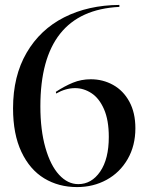

<svg xmlns="http://www.w3.org/2000/svg" viewBox="-20 -745 598 780"><path d="M33 -305Q33 -436 88 -530.5Q143 -625 240.5 -674.5Q338 -724 465 -725V-717Q144 -701 144 -313Q144 -217 164.5 -145Q185 -73 220 -35Q255 3 298 3Q352 3 387 -48Q422 -99 422 -189Q422 -257 402.5 -301.5Q383 -346 351.5 -366.5Q320 -387 285 -387Q247 -387 208 -365L207 -372Q242 -395 276 -409Q310 -423 349 -423Q398 -423 439.5 -400Q481 -377 505.5 -332Q530 -287 530 -224Q530 -153 498.5 -98.5Q467 -44 413 -14.5Q359 15 293 15Q218 15 159.5 -20.5Q101 -56 67 -128Q33 -200 33 -305Z"/></svg>

Font: Nyght Serif
Style: Regular
Weight: 400
Designer: Maksym Kobuzan
Version: Version 0.410;July 4, 2025;FontCreator 15.0.0.2958 64-bit